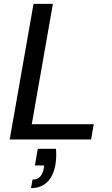

<svg xmlns="http://www.w3.org/2000/svg" viewBox="-20 -720 580 991"><path d="M30 0 153 -700H253L144 -79H464L450 0ZM140 251 148 207Q173 207 187 192Q201 177 206 148L208 134H160L175 48H269Q271 70 270 91Q269 112 266 130Q255 191 222.5 221Q190 251 140 251Z"/></svg>

Font: DM Sans 12pt Medium
Style: Italic
Weight: 500
Italic angle: -10°
Version: Version 4.004;gftools[0.9.30]